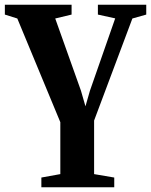

<svg xmlns="http://www.w3.org/2000/svg" viewBox="-32 -553 636 810"><path d="M142.5 237V196L222.5 181.5V-37.5L41 -475L-11.5 -491.5V-533H270V-491.5L201 -475L309.5 -170.5L328.5 -104.5L347.5 -170.5L454 -475.5L381 -491.5V-533H585V-491.5L526.5 -475L365 -44.5V181.5L450 196V237Z"/></svg>

Font: Merriweather 72pt
Style: Bold
Weight: 700
Version: Version 2.100